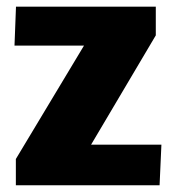

<svg xmlns="http://www.w3.org/2000/svg" viewBox="-20 -548 499 568"><path d="M26.9 0V-77.6L228.5 -413.1H22.9L27.3 -528.3H440.9V-443.4L249.5 -120.1H457.5L452.1 0Z"/></svg>

Font: Comme Black
Style: Regular
Weight: 900
Version: Version 1.000;gftools[0.9.27]